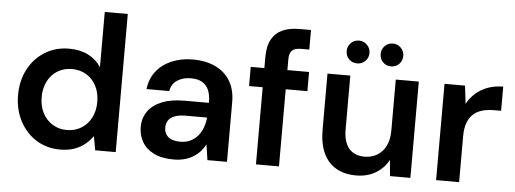

<svg xmlns="http://www.w3.org/2000/svg" viewBox="-49 -853 2676 997"><g transform="rotate(5 1289.5 -354.0)"><path d="M291 12Q221 12 166.5 -22Q112 -56 80.5 -116Q49 -176 49 -251Q49 -327 80.5 -386.5Q112 -446 167.5 -480Q223 -514 293 -514Q350 -514 392.5 -492.5Q435 -471 460 -432V-720H580V0H473L460 -73Q445 -51 422 -31.5Q399 -12 366.5 0Q334 12 291 12ZM316 -92Q359 -92 392 -112.5Q425 -133 443.5 -168.5Q462 -204 462 -251Q462 -298 443.5 -334Q425 -370 392 -390Q359 -410 316 -410Q275 -410 242 -390Q209 -370 190.5 -334Q172 -298 172 -252Q172 -204 190.5 -168.5Q209 -133 242 -112.5Q275 -92 316 -92Z M882 12Q820 12 779 -8.5Q738 -29 718 -64Q698 -99 698 -141Q698 -188 722.5 -223Q747 -258 795 -277.5Q843 -297 913 -297H1040Q1040 -337 1029 -363Q1018 -389 995 -402.5Q972 -416 936 -416Q895 -416 865.5 -397Q836 -378 829 -340H711Q717 -394 747.5 -433Q778 -472 827.5 -493Q877 -514 936 -514Q1007 -514 1057 -489.5Q1107 -465 1133.5 -420Q1160 -375 1160 -311V0H1058L1046 -81Q1036 -61 1020.5 -44Q1005 -27 985 -14.5Q965 -2 939.5 5Q914 12 882 12ZM909 -83Q938 -83 960.5 -93.5Q983 -104 999.5 -123Q1016 -142 1025 -166.5Q1034 -191 1037 -218V-220H926Q890 -220 867.5 -211Q845 -202 835 -186Q825 -170 825 -150Q825 -129 835 -113.5Q845 -98 864 -90.5Q883 -83 909 -83Z M1311 0V-559Q1311 -617 1331 -652.5Q1351 -688 1387.5 -704Q1424 -720 1475 -720H1535V-618H1494Q1460 -618 1445.5 -604.5Q1431 -591 1431 -558V0ZM1240 -402V-502H1544V-402Z M1833 12Q1773 12 1729.5 -13Q1686 -38 1663 -87.5Q1640 -137 1640 -210V-502H1759V-222Q1759 -157 1787 -123Q1815 -89 1870 -89Q1906 -89 1935 -106.5Q1964 -124 1980 -156.5Q1996 -189 1996 -236V-502H2116V0H2010L2002 -84Q1979 -40 1935.5 -14Q1892 12 1833 12ZM1789 -568Q1763 -568 1746 -585Q1729 -602 1729 -628Q1729 -652 1746 -669.5Q1763 -687 1789 -687Q1813 -687 1830.5 -669.5Q1848 -652 1848 -628Q1848 -602 1830.5 -585Q1813 -568 1789 -568ZM1965 -568Q1940 -568 1923 -585Q1906 -602 1906 -628Q1906 -652 1923 -669.5Q1940 -687 1965 -687Q1990 -687 2007 -669.5Q2024 -652 2024 -628Q2024 -602 2007 -585Q1990 -568 1965 -568Z M2250 0V-502H2357L2368 -408Q2386 -441 2413 -464.5Q2440 -488 2476 -501Q2512 -514 2555 -514V-388H2516Q2485 -388 2458 -380.5Q2431 -373 2411.5 -356Q2392 -339 2381 -310.5Q2370 -282 2370 -239V0Z"/></g></svg>

Font: DM Sans 16pt SemiBold
Style: Regular
Weight: 600
Version: Version 4.004;gftools[0.9.30]